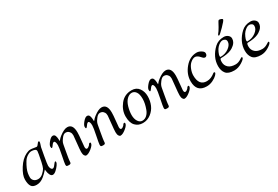

<svg xmlns="http://www.w3.org/2000/svg" viewBox="53 -1572 3613 2499"><g transform="rotate(-30 1859.5 -322.5)"><path d="M223 -407Q260 -425 285.5 -425Q311 -425 337.5 -419.5Q364 -414 377.5 -414Q391 -414 407 -438.5Q423 -463 433.5 -463Q444 -463 444 -451Q444 -439 435.5 -415Q427 -391 425 -383Q423 -375 403 -263.5Q383 -152 383 -127Q383 -102 393 -83Q403 -64 419 -64Q435 -64 458.5 -96.5Q482 -129 490.5 -129Q499 -129 499 -114.5Q499 -100 479.5 -72Q460 -44 431.5 -18.5Q403 7 379.5 7Q356 7 342 -21Q328 -49 325.5 -77Q323 -105 322 -105Q321 -105 310.5 -92.5Q300 -80 282.5 -62.5Q265 -45 244 -28Q191 15 133 15Q75 15 53.5 -19.5Q32 -54 32 -120.5Q32 -187 90 -279Q148 -371 223 -407ZM107 -174Q102 -144 102 -114Q102 -84 124.5 -62Q147 -40 186.5 -40Q226 -40 260.5 -71.5Q295 -103 307 -127Q319 -151 332 -210Q359 -340 359 -361.5Q359 -383 337 -391.5Q315 -400 288 -400Q261 -400 226 -378Q191 -356 169 -319Q117 -233 107 -174Z M682 -336Q702 -362 726 -380Q799 -437 848 -437Q932 -437 932 -312Q932 -272 923.5 -193Q915 -114 915 -102Q915 -66 934 -66Q952 -66 974 -88Q977 -91 981.5 -98Q986 -105 988 -108Q996 -115 1005 -115Q1014 -115 1014 -103Q1014 -74 964.5 -34Q915 6 882 6Q867 6 856 -12.5Q845 -31 845 -65.5Q845 -100 855.5 -195Q866 -290 866 -304Q866 -318 863 -333.5Q860 -349 842.5 -367.5Q825 -386 793.5 -386Q762 -386 731 -342Q717 -322 711 -313Q705 -304 700 -288.5Q695 -273 694 -264Q686 -219 676.5 -166.5Q667 -114 662.5 -84.5Q658 -55 657.5 -46.5Q657 -38 656.5 -32.5Q656 -27 655 -18Q653 2 625 2Q597 2 590.5 -3Q584 -8 584 -27Q584 -46 606 -153Q628 -260 628 -293.5Q628 -327 620.5 -342.5Q613 -358 605 -358Q588 -358 569.5 -330Q551 -302 541.5 -302Q532 -302 532 -326.5Q532 -351 567 -393Q602 -435 629 -435Q656 -435 665 -408.5Q674 -382 674 -356Q674 -330 676 -330Q678 -330 682 -336Z M1198 -336Q1218 -362 1242 -380Q1315 -437 1364 -437Q1448 -437 1448 -312Q1448 -272 1439.5 -193Q1431 -114 1431 -102Q1431 -66 1450 -66Q1468 -66 1490 -88Q1493 -91 1497.5 -98Q1502 -105 1504 -108Q1512 -115 1521 -115Q1530 -115 1530 -103Q1530 -74 1480.5 -34Q1431 6 1398 6Q1383 6 1372 -12.5Q1361 -31 1361 -65.5Q1361 -100 1371.5 -195Q1382 -290 1382 -304Q1382 -318 1379 -333.5Q1376 -349 1358.5 -367.5Q1341 -386 1309.5 -386Q1278 -386 1247 -342Q1233 -322 1227 -313Q1221 -304 1216 -288.5Q1211 -273 1210 -264Q1202 -219 1192.5 -166.5Q1183 -114 1178.5 -84.5Q1174 -55 1173.5 -46.5Q1173 -38 1172.5 -32.5Q1172 -27 1171 -18Q1169 2 1141 2Q1113 2 1106.5 -3Q1100 -8 1100 -27Q1100 -46 1122 -153Q1144 -260 1144 -293.5Q1144 -327 1136.5 -342.5Q1129 -358 1121 -358Q1104 -358 1085.5 -330Q1067 -302 1057.5 -302Q1048 -302 1048 -326.5Q1048 -351 1083 -393Q1118 -435 1145 -435Q1172 -435 1181 -408.5Q1190 -382 1190 -356Q1190 -330 1192 -330Q1194 -330 1198 -336Z M1813 -435Q1884 -435 1921.5 -384.5Q1959 -334 1959 -263.5Q1959 -193 1933.5 -133Q1908 -73 1854 -31.5Q1800 10 1732 10Q1664 10 1620.5 -36Q1577 -82 1577 -176.5Q1577 -271 1641.5 -353Q1706 -435 1813 -435ZM1853 -114Q1885 -197 1885 -267Q1885 -337 1860.5 -371Q1836 -405 1798.5 -405Q1761 -405 1726 -371.5Q1691 -338 1672.5 -274Q1654 -210 1654 -153Q1654 -96 1678.5 -58Q1703 -20 1741 -20Q1779 -20 1808.5 -47Q1838 -74 1853 -114Z M2160 -336Q2180 -362 2204 -380Q2277 -437 2326 -437Q2410 -437 2410 -312Q2410 -272 2401.5 -193Q2393 -114 2393 -102Q2393 -66 2412 -66Q2430 -66 2452 -88Q2455 -91 2459.5 -98Q2464 -105 2466 -108Q2474 -115 2483 -115Q2492 -115 2492 -103Q2492 -74 2442.5 -34Q2393 6 2360 6Q2345 6 2334 -12.5Q2323 -31 2323 -65.5Q2323 -100 2333.5 -195Q2344 -290 2344 -304Q2344 -318 2341 -333.5Q2338 -349 2320.5 -367.5Q2303 -386 2271.5 -386Q2240 -386 2209 -342Q2195 -322 2189 -313Q2183 -304 2178 -288.5Q2173 -273 2172 -264Q2164 -219 2154.5 -166.5Q2145 -114 2140.5 -84.5Q2136 -55 2135.5 -46.5Q2135 -38 2134.5 -32.5Q2134 -27 2133 -18Q2131 2 2103 2Q2075 2 2068.5 -3Q2062 -8 2062 -27Q2062 -46 2084 -153Q2106 -260 2106 -293.5Q2106 -327 2098.5 -342.5Q2091 -358 2083 -358Q2066 -358 2047.5 -330Q2029 -302 2019.5 -302Q2010 -302 2010 -326.5Q2010 -351 2045 -393Q2080 -435 2107 -435Q2134 -435 2143 -408.5Q2152 -382 2152 -356Q2152 -330 2154 -330Q2156 -330 2160 -336Z M2539 -149Q2539 -256 2614.5 -346Q2690 -436 2793 -436Q2830 -436 2869 -408Q2893 -390 2893 -369.5Q2893 -349 2883 -337Q2873 -325 2859.5 -325Q2846 -325 2832.5 -336.5Q2819 -348 2809 -361Q2799 -374 2780.5 -385.5Q2762 -397 2746 -397Q2712 -397 2673 -362Q2644 -336 2625.5 -288Q2607 -240 2607 -199Q2607 -46 2725 -46Q2761 -46 2790.5 -59.5Q2820 -73 2836.5 -86.5Q2853 -100 2859 -100Q2872 -100 2872 -87Q2872 -78 2851 -55.5Q2830 -33 2785 -10.5Q2740 12 2690 12Q2539 12 2539 -149Z M3180 -535Q3202 -568 3241 -642Q3250 -660 3261 -660Q3272 -660 3290 -653.5Q3308 -647 3308 -637Q3308 -621 3239 -551.5Q3170 -482 3160 -482Q3150 -482 3150 -489Q3150 -496 3160 -508.5Q3170 -521 3180 -535ZM3199 -436Q3235 -436 3260.5 -415Q3286 -394 3286 -365.5Q3286 -337 3274 -314.5Q3262 -292 3244 -277Q3212 -250 3189 -241Q3131 -215 3032 -214Q3015 -214 3015 -164.5Q3015 -115 3051 -81.5Q3087 -48 3159 -48Q3201 -48 3249 -80Q3264 -91 3267 -91Q3279 -91 3279 -81Q3279 -60 3221.5 -24Q3164 12 3105 12Q3016 12 2981.5 -30Q2947 -72 2947 -141Q2947 -210 2977 -272Q3007 -334 3061.5 -385Q3116 -436 3199 -436ZM3038 -231Q3109 -231 3163 -271Q3217 -311 3217 -359Q3217 -384 3199.5 -395Q3182 -406 3164 -406Q3127 -406 3082 -359Q3062 -338 3045.5 -301Q3029 -264 3029 -247.5Q3029 -231 3038 -231Z M3601 -436Q3637 -436 3662.5 -415Q3688 -394 3688 -365.5Q3688 -337 3676 -314.5Q3664 -292 3646 -277Q3614 -250 3591 -241Q3533 -215 3434 -214Q3417 -214 3417 -164.5Q3417 -115 3453 -81.5Q3489 -48 3561 -48Q3603 -48 3651 -80Q3666 -91 3669 -91Q3681 -91 3681 -81Q3681 -60 3623.5 -24Q3566 12 3507 12Q3418 12 3383.5 -30Q3349 -72 3349 -141Q3349 -210 3379 -272Q3409 -334 3463.5 -385Q3518 -436 3601 -436ZM3440 -231Q3511 -231 3565 -271Q3619 -311 3619 -359Q3619 -384 3601.5 -395Q3584 -406 3566 -406Q3529 -406 3484 -359Q3464 -338 3447.5 -301Q3431 -264 3431 -247.5Q3431 -231 3440 -231Z"/></g></svg>

Font: Sorts Mill Goudy
Style: Italic
Weight: 400
Italic angle: -7.40001°
Version: Version 003.101